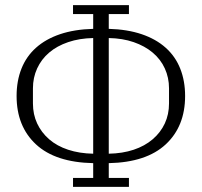

<svg xmlns="http://www.w3.org/2000/svg" viewBox="-20 -725 790 752"><path d="M266 -28H345V-86Q197 -89 121 -159.5Q45 -230 45 -349Q45 -408 64 -456Q83 -504 121 -538Q159 -572 215 -591Q271 -610 345 -612V-670H266V-705H485V-670H406V-612Q479 -610 535 -591Q591 -572 629 -538Q667 -504 686 -456Q705 -408 705 -349Q705 -230 629 -159.5Q553 -89 406 -86V-28H485V7H266ZM345 -576Q291 -575 247 -560Q203 -545 172.5 -519Q142 -493 125.5 -457Q109 -421 109 -379V-320Q109 -277 125.5 -241.5Q142 -206 172.5 -179.5Q203 -153 247 -138.5Q291 -124 345 -123ZM406 -123Q460 -124 503.5 -138.5Q547 -153 578 -179.5Q609 -206 625.5 -241.5Q642 -277 642 -320V-379Q642 -421 625.5 -457Q609 -493 578 -519Q547 -545 503.5 -560Q460 -575 406 -576Z"/></svg>

Font: IBM Plex Serif Light
Style: Regular
Weight: 300
Designer: Mike Abbink, Paul van der Laan, Pieter van Rosmalen
Foundry: Bold Monday
Version: Version 3.001